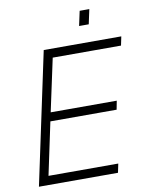

<svg xmlns="http://www.w3.org/2000/svg" viewBox="-95 -951 790 1019"><g transform="rotate(-10 300.0 -441.0)"><path d="M31 0 182 -710H600L590 -662H222L161 -378H517L508 -331H151L91 -48H467L457 0ZM389 -803 406 -882H458L441 -803Z"/></g></svg>

Font: Geist Mono ExtraLight
Style: Italic
Weight: 200
Italic angle: -12°
Monospace: yes
Designer: Basement.studio, Andrés Briganti, Mateo Zaragoza
Foundry: Basement.studio, Vercel, Andrés Briganti, Guido Ferreyra, Mateo Zaragoza
Version: Version 1.500; ttfautohint (v1.8.4.7-5d5b)